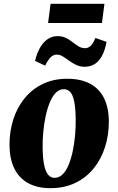

<svg xmlns="http://www.w3.org/2000/svg" viewBox="-20 -968 617 1002"><path d="M331 -557Q402 -557 450 -531.2Q498 -505.5 522.8 -456Q547.5 -406.5 548 -335.5Q548.5 -264 528.2 -200.8Q508 -137.5 469 -89.2Q430 -41 373 -13.5Q316 14 243.5 14Q174.5 14 127 -12.2Q79.5 -38.5 55 -88.2Q30.5 -138 29.5 -208Q29 -281 49.2 -344.2Q69.5 -407.5 108.5 -455.2Q147.5 -503 203.5 -530Q259.5 -557 331 -557ZM313.5 -502.5Q288.5 -502.5 270.2 -483Q252 -463.5 239 -431.2Q226 -399 217.8 -359.5Q209.5 -320 205.8 -278.8Q202 -237.5 202.5 -201Q203 -142 210.5 -106.5Q218 -71 231.8 -55.5Q245.5 -40 264.5 -40Q289.5 -40 308 -59.2Q326.5 -78.5 339.5 -111Q352.5 -143.5 360.5 -183.5Q368.5 -223.5 372 -264.8Q375.5 -306 375 -343.5Q374.5 -404 367.2 -438.8Q360 -473.5 346.5 -488Q333 -502.5 313.5 -502.5ZM163 -650Q173 -692.5 190.2 -721.2Q207.5 -750 230.2 -764.8Q253 -779.5 280 -779.5Q305 -779.5 323.8 -770.2Q342.5 -761 358.5 -748.2Q374.5 -735.5 390.2 -726Q406 -716.5 425 -716.5Q439 -716.5 452.5 -728Q466 -739.5 477.5 -770L536 -749.5Q528 -705.5 512.2 -676.5Q496.5 -647.5 473.8 -633.5Q451 -619.5 421.5 -619.5Q398 -619.5 378 -629Q358 -638.5 340.8 -651.2Q323.5 -664 307.8 -673.5Q292 -683 276.5 -683Q258 -683 244 -668.8Q230 -654.5 215.5 -625.5ZM244 -948H525L512 -848H231Z"/></svg>

Font: Merriweather 48pt Black
Style: Italic
Weight: 900
Italic angle: -7.8°
Version: Version 2.101